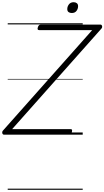

<svg xmlns="http://www.w3.org/2000/svg" viewBox="-70 -1221 946 1741"><path d="M-35 0Q-42 0 -46 -6Q-50 -12 -50 -20.5Q-50 -29 -44 -36L766 -948H285Q275 -948 272 -954Q269 -960 273 -973Q277 -986 283.5 -992Q290 -998 299 -998H841Q852 -998 855.5 -985Q859 -972 849 -961L40 -50H570Q581 -50 583 -44Q585 -38 582 -25Q579 -12 572.5 -6Q566 0 556 0ZM581 -1103Q563 -1103 551.5 -1111.5Q540 -1120 540 -1139Q540 -1162 555 -1181.5Q570 -1201 598 -1201Q615 -1201 626.5 -1192Q638 -1183 638 -1165Q638 -1141 623.5 -1122Q609 -1103 581 -1103ZM0 490H680V500H0ZM0 -20H680V0H0ZM0 -505H680V-500H0ZM0 -1010H680V-1000H0Z"/></svg>

Font: Playwrite BE VLG Guides
Style: Regular
Weight: 400
Designer: Veronika Burian, José Scaglione
Foundry: TypeTogether
Version: Version 1.003